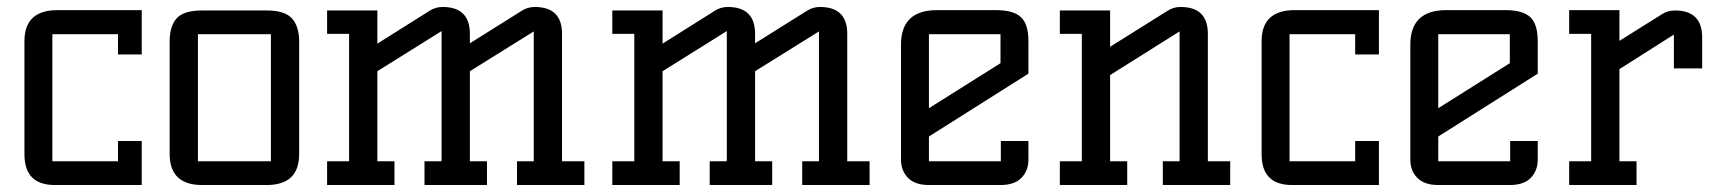

<svg xmlns="http://www.w3.org/2000/svg" viewBox="-20 -530 4936 550"><path d="M386 -126V0H137Q50 0 50 -88V-412Q50 -501 145 -501H386V-374H318V-432H130V-68H318V-126Z M744 0H559Q466 0 466 -89V-411Q466 -455 486 -477.5Q506 -500 559 -500H744Q796 -500 816.5 -477Q837 -454 837 -411V-89Q837 0 744 0ZM547 -432V-68H756V-432Z M1326 -68H1375V0H1196V-68H1244L1245 -72V-441L1061 -326V-68H1110V0H917V-68H980V-433H917V-500H1061V-405L1212 -500Q1228 -510 1248 -510Q1326 -510 1326 -433V-406L1476 -500Q1492 -510 1512 -510Q1590 -510 1590 -433V-68H1654V0H1461V-68H1509V-440L1326 -326Z M2143 -68H2192V0H2013V-68H2061L2062 -72V-441L1878 -326V-68H1927V0H1734V-68H1797V-433H1734V-500H1878V-405L2029 -500Q2045 -510 2065 -510Q2143 -510 2143 -433V-406L2293 -500Q2309 -510 2329 -510Q2407 -510 2407 -433V-68H2471V0H2278V-68H2326V-440L2143 -326Z M2641 -139V-68H2847V-126H2926V-73Q2926 -41 2906 -20.5Q2886 0 2846 0H2641Q2601 0 2581 -20.5Q2561 -41 2561 -73V-402Q2561 -501 2664 -501H2833Q2883 -501 2904.5 -481Q2926 -461 2926 -412V-319ZM2641 -432V-220L2846 -349V-432Z M3440 -68H3504V0H3311V-68H3359V-440L3160 -315V-68H3209V0H3016V-68H3079V-433H3016V-500H3160V-396L3326 -500Q3342 -510 3362 -510Q3440 -510 3440 -433Z M3930 -126V0H3681Q3594 0 3594 -88V-412Q3594 -501 3689 -501H3930V-374H3862V-432H3674V-68H3862V-126Z M4100 -139V-68H4306V-126H4385V-73Q4385 -41 4365 -20.5Q4345 0 4305 0H4100Q4060 0 4040 -20.5Q4020 -41 4020 -73V-402Q4020 -501 4123 -501H4292Q4342 -501 4363.5 -481Q4385 -461 4385 -412V-319ZM4100 -432V-220L4305 -349V-432Z M4856 -334H4775V-431L4619 -332V-68H4668V0H4475V-68H4538V-433H4475V-501H4619V-413L4742 -490Q4758 -500 4778 -500Q4856 -500 4856 -423Z"/></svg>

Font: Kelly Slab
Style: Regular
Weight: 400
Designer: Denis Masharov
Foundry: Denis Masharov
Version: Version 1.001